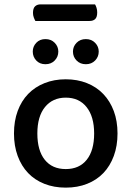

<svg xmlns="http://www.w3.org/2000/svg" viewBox="-20 -845 602 879"><path d="M142 -749Q138 -756 134.5 -765.5Q131 -775 131 -786Q131 -807 140.5 -816Q150 -825 166 -825H415Q419 -819 422 -809Q425 -799 425 -788Q425 -767 416 -758Q407 -749 390 -749ZM518 -234Q518 -177 501 -131Q484 -85 453.5 -53Q423 -21 379 -3.5Q335 14 281 14Q227 14 183 -3.5Q139 -21 108.5 -53Q78 -85 61 -131Q44 -177 44 -234Q44 -291 61 -337Q78 -383 109 -415Q140 -447 184 -464.5Q228 -482 281 -482Q334 -482 378 -464.5Q422 -447 453 -414.5Q484 -382 501 -336.5Q518 -291 518 -234ZM281 -398Q221 -398 186 -355Q151 -312 151 -234Q151 -156 185 -113.5Q219 -71 281 -71Q343 -71 377 -113.5Q411 -156 411 -234Q411 -311 376.5 -354.5Q342 -398 281 -398ZM247 -609Q247 -585 230.5 -568Q214 -551 188 -551Q162 -551 146 -568Q130 -585 130 -609Q130 -632 146 -649Q162 -666 188 -666Q214 -666 230.5 -649Q247 -632 247 -609ZM432 -609Q432 -585 415.5 -568Q399 -551 373 -551Q347 -551 330.5 -568Q314 -585 314 -609Q314 -632 330.5 -649Q347 -666 373 -666Q399 -666 415.5 -649Q432 -632 432 -609Z"/></svg>

Font: Baloo Thambi 2 Medium
Style: Regular
Weight: 500
Designer: Aadarsh Rajan and Ek Type
Foundry: Ek Type
Version: Version 1.640;hotconv 1.0.111;makeotfexe 2.5.65597; ttfautoh